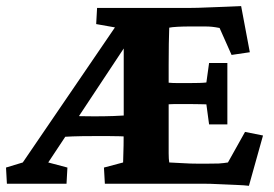

<svg xmlns="http://www.w3.org/2000/svg" viewBox="-45 -599 892 626"><path d="M766.6 6.8Q752 4.9 725.1 3.9Q698.2 2.9 669.4 1.5Q640.6 0 618.2 0H296.9L293.9 -52.7L356.4 -69.3Q357.4 -92.8 357.9 -125Q358.4 -157.2 358.4 -194.3V-485.4L393.6 -494.1L112.3 -69.3L174.8 -52.7L171.9 0H-22.5L-25.4 -52.7L29.3 -69.3L352.5 -543L362.3 -503.9L268.6 -520.5L271.5 -573.2H576.2Q597.7 -573.2 630.4 -574.7Q663.1 -576.2 693.8 -577.1Q724.6 -578.1 741.2 -579.1L769.5 -428.7L710 -419.9L670.9 -507.8Q656.2 -510.7 646 -511.7Q635.7 -512.7 624 -512.7H572.3Q552.7 -512.7 534.2 -511.7Q515.6 -510.7 506.8 -508.8Q506.8 -502.9 506.3 -491.2Q505.9 -479.5 505.4 -455.6Q504.9 -431.6 504.9 -386.7V-200.2Q504.9 -158.2 504.9 -134.3Q504.9 -110.4 504.9 -99.1Q504.9 -87.9 505.4 -82Q505.9 -76.2 506.8 -69.3Q530.3 -68.4 552.7 -66.9Q575.2 -65.4 599.6 -65.4H630.9Q657.2 -65.4 668 -65.9Q678.7 -66.4 684.6 -67.4Q690.4 -68.4 698.2 -69.3L753.9 -168.9L812.5 -157.2ZM147.5 -151.4 170.9 -223.6Q185.5 -222.7 194.3 -221.7Q203.1 -220.7 217.3 -220.2Q231.4 -219.7 261.7 -219.7Q295.9 -219.7 324.7 -220.7Q353.5 -221.7 382.8 -223.6V-153.3Q341.8 -155.3 310.5 -155.3Q279.3 -155.3 261.7 -155.3Q219.7 -155.3 192.4 -154.3Q165 -153.3 147.5 -151.4ZM636.7 -193.4 627.9 -258.8Q621.1 -258.8 605.5 -259.3Q589.8 -259.8 569.3 -259.8H535.2Q517.6 -259.8 502 -258.8Q486.3 -257.8 481.4 -256.8V-332Q486.3 -331.1 502 -329.6Q517.6 -328.1 535.2 -328.1H569.3Q589.8 -328.1 605.5 -328.6Q621.1 -329.1 627.9 -330.1L636.7 -393.6H696.3V-193.4Z"/></svg>

Font: Crimson Pro ExtraBold
Style: Regular
Weight: 800
Designer: Jacques Le Bailly
Foundry: Baron von Fonthausen
Version: Version 1.003